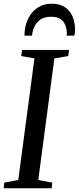

<svg xmlns="http://www.w3.org/2000/svg" viewBox="-25 -1011 423 1031"><path d="M-5 0 -2 -30.5 73 -44.5 160 -697.5 89 -710 93.5 -743H345.5L341.5 -710L267 -697.5L180.5 -44.5L255.5 -30.5L252.5 0ZM252.5 -991Q288 -991 312 -979Q336 -967 350.5 -947Q365 -927 371.5 -902.5Q378 -878 378 -853Q378 -842.5 377 -834.5Q376 -826.5 374 -819.5H333Q333.5 -823.5 333.8 -828Q334 -832.5 333.5 -840Q332 -861 324.2 -879.2Q316.5 -897.5 298.8 -909.2Q281 -921 249 -921Q214 -921 192.2 -906Q170.5 -891 159.8 -868Q149 -845 147 -819.5H106.5Q106.5 -825.5 106.8 -830.8Q107 -836 107.5 -843Q111.5 -883.5 129.5 -917Q147.5 -950.5 178.5 -970.8Q209.5 -991 252.5 -991Z"/></svg>

Font: Merriweather 72pt
Style: Italic
Weight: 400
Italic angle: -7.8°
Version: Version 2.101